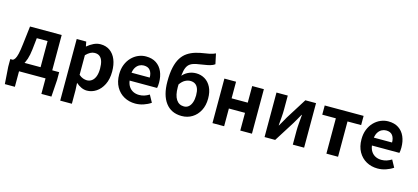

<svg xmlns="http://www.w3.org/2000/svg" viewBox="-76 -1473 5075 2332"><g transform="rotate(15 2462.0 -307.0)"><path d="M156 0V195.2H29.9L15 -20V-115.7H629.9V-20L615.5 195.2H489.4V0ZM396 -43.2V-444.1H260.4L244.6 -298.5Q236.3 -226 219.8 -175.5Q203.2 -125.1 179.8 -93.8Q156.4 -62.5 127.2 -47.7Q98 -32.8 64.1 -30.5L48 -115.7Q62.7 -123.9 74.4 -142.5Q86.2 -161 97 -204.9Q107.7 -248.9 117.2 -330.9L144.3 -559.8H542.5V-43.2Z M731.3 214.9V-559.8H851L862.4 -501.9H865.2Q900.3 -532.1 942.5 -552.8Q984.7 -573.5 1029.8 -573.5Q1098.7 -573.5 1148 -538.1Q1197.4 -502.6 1223.5 -439.1Q1249.6 -375.6 1249.6 -288.9Q1249.6 -192.9 1215.6 -125Q1181.5 -57.1 1127.3 -21.7Q1073.2 13.8 1011.7 13.8Q975.5 13.8 940.4 -2.2Q905.2 -18.1 873.3 -46.8L878 44.4V214.9ZM979.6 -107.4Q1013 -107.4 1040.1 -126.9Q1067.2 -146.4 1082.9 -186.2Q1098.5 -226.1 1098.5 -286.6Q1098.5 -340.3 1086.9 -377.5Q1075.2 -414.6 1051.1 -433.9Q1027.1 -453.2 987.8 -453.2Q959.5 -453.2 933.2 -439Q907 -424.9 878 -395.7V-148.7Q904.7 -125.3 931 -116.3Q957.2 -107.4 979.6 -107.4Z M1619.4 13.8Q1540.9 13.8 1477.7 -21.2Q1414.5 -56.1 1377.4 -121.9Q1340.2 -187.7 1340.2 -279.9Q1340.2 -348.1 1361.8 -402.2Q1383.4 -456.3 1420.6 -494.8Q1457.8 -533.2 1504.5 -553.4Q1551.3 -573.5 1600.7 -573.5Q1678.1 -573.5 1730 -539.3Q1781.9 -505.1 1808.4 -444.7Q1834.8 -384.4 1834.8 -306.4Q1834.8 -285.9 1832.9 -267.6Q1830.9 -249.4 1828.1 -238.4H1482.7Q1488.9 -192.8 1510.2 -162.1Q1531.4 -131.4 1564.1 -115.5Q1596.8 -99.6 1638.6 -99.6Q1672.6 -99.6 1703 -109.4Q1733.3 -119.3 1764.1 -138.2L1813.6 -47.9Q1772.7 -19.8 1722 -3Q1671.4 13.8 1619.4 13.8ZM1480.4 -336.9H1709.3Q1709.3 -393.2 1683.4 -426.7Q1657.6 -460.2 1603.1 -460.2Q1574 -460.2 1548.2 -446.4Q1522.4 -432.6 1504.4 -405.4Q1486.4 -378.2 1480.4 -336.9Z M2202.5 13.8Q2071 13.8 1999.8 -81Q1928.6 -175.8 1928.6 -346.9Q1928.6 -451.4 1945.1 -524.7Q1961.5 -598 1992.1 -646.7Q2022.8 -695.3 2066.3 -724.6Q2109.8 -753.9 2164 -770.3Q2218.2 -786.6 2280.8 -795.1Q2314.3 -800.1 2336.3 -804.5Q2358.3 -808.8 2375.7 -815Q2393 -821.2 2410.3 -829L2437.8 -699.9Q2416.1 -683 2382 -673.5Q2347.9 -664 2311.4 -659Q2250.6 -650.6 2208.4 -641.7Q2166.1 -632.8 2138.7 -614.6Q2111.3 -596.5 2095.9 -561.5Q2080.4 -526.4 2074.3 -466.3Q2068.1 -406.2 2068.1 -313.1Q2068.1 -210.5 2102.5 -158.2Q2136.9 -105.8 2200.2 -105.8Q2234.8 -105.8 2259 -126.7Q2283.2 -147.5 2296.3 -185.4Q2309.4 -223.2 2309.4 -273.4Q2309.4 -325.8 2296.3 -359.6Q2283.2 -393.4 2258.2 -409.5Q2233.2 -425.6 2198.2 -425.6Q2166.8 -425.6 2132.9 -408.2Q2099.1 -390.8 2067.7 -345.7L2061.5 -441.9Q2093.5 -487 2141.2 -510.1Q2188.8 -533.3 2241.7 -533.3Q2302.7 -533.3 2352.1 -503.7Q2401.5 -474.2 2431 -416.2Q2460.5 -358.3 2460.5 -273.4Q2460.5 -187.4 2426.5 -122.6Q2392.5 -57.9 2334.3 -22.1Q2276.1 13.8 2202.5 13.8Z M2588.3 0V-559.8H2735V-350.9H2938V-559.8H3084.8V0H2938V-222.8H2735V0Z M3243.3 0V-559.8H3385.3V-383.2Q3385.3 -340.9 3381.1 -287.8Q3376.9 -234.6 3372.5 -182.4H3376Q3390.6 -208.2 3410.2 -241.8Q3429.7 -275.5 3443.4 -300.5L3606.4 -559.8H3740.7V0H3598.6V-176.4Q3598.6 -218.8 3603.3 -272Q3608 -325.2 3612.4 -377.4H3608.2Q3593.7 -352.4 3574.4 -317.9Q3555.2 -283.5 3540.5 -259.3L3376.8 0Z M4020.9 0V-444.1H3849.8V-559.8H4338.9V-444.1H4167.5V0Z M4666.4 13.8Q4587.9 13.8 4524.7 -21.2Q4461.5 -56.1 4424.4 -121.9Q4387.2 -187.7 4387.2 -279.9Q4387.2 -348.1 4408.8 -402.2Q4430.4 -456.3 4467.6 -494.8Q4504.8 -533.2 4551.5 -553.4Q4598.3 -573.5 4647.7 -573.5Q4725.1 -573.5 4777 -539.3Q4828.9 -505.1 4855.4 -444.7Q4881.8 -384.4 4881.8 -306.4Q4881.8 -285.9 4879.9 -267.6Q4877.9 -249.4 4875.1 -238.4H4529.7Q4535.9 -192.8 4557.2 -162.1Q4578.4 -131.4 4611.1 -115.5Q4643.8 -99.6 4685.6 -99.6Q4719.6 -99.6 4750 -109.4Q4780.3 -119.3 4811.1 -138.2L4860.6 -47.9Q4819.7 -19.8 4769 -3Q4718.4 13.8 4666.4 13.8ZM4527.4 -336.9H4756.3Q4756.3 -393.2 4730.4 -426.7Q4704.6 -460.2 4650.1 -460.2Q4621 -460.2 4595.2 -446.4Q4569.4 -432.6 4551.4 -405.4Q4533.4 -378.2 4527.4 -336.9Z"/></g></svg>

Font: Noto Sans HK Thin
Style: Regular
Weight: 100
Designer: Ryoko NISHIZUKA 西塚涼子 (kana, bopomofo & ideographs); Paul D. Hunt (Latin, Greek & Cyrillic); Sandoll Communications 산돌커뮤니
Foundry: Adobe
Version: Version 2.004-H2;hotconv 1.0.118;makeotfexe 2.5.65603